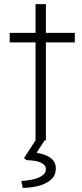

<svg xmlns="http://www.w3.org/2000/svg" viewBox="-20 -679 399 929"><path d="M152 0V-474H27V-520H152V-659H202V-520H342V-474H202V0ZM90 230 83 197Q113 195 140 189Q167 183 184.5 170.5Q202 158 202 140Q202 123 186.5 113Q171 103 149.5 99.5Q128 96 109 96L96 86L156 -6H200L157 60Q250 76 250 135Q250 171 225.5 191.5Q201 212 164 221Q127 230 90 230Z"/></svg>

Font: Lexend ExtraLight
Style: Regular
Weight: 200
Designer: Bonnie Shaver-Troup, Thomas Jockin
Foundry: Lexend
Version: Version 1.007; ttfautohint (v1.8.3)